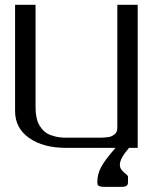

<svg xmlns="http://www.w3.org/2000/svg" viewBox="-20 -603 644 783"><path d="M541.5 -583.5V0H506.3Q468.8 43 468.8 68.8Q468.8 82 477.1 91.3Q485.4 100.6 493.7 106.7Q502 112.8 502 117.7V138.7Q502 143.6 501.5 146.2Q501 148.9 498.3 152.6Q495.6 156.2 488.8 157.7Q481.9 159.2 470.7 159.2H408.2Q393.1 159.2 386.2 156.5Q379.4 153.8 378.2 150.4Q377 147 377 138.7Q377 107.9 392.1 78.9Q407.2 49.8 451.2 0H250Q156.2 0 98.9 -40.3Q41.5 -80.6 41.5 -149.9V-583.5H125V-172.9Q125 -159.7 125.5 -149.9Q126 -140.1 128.7 -125.5Q131.3 -110.8 136.2 -100.3Q141.1 -89.8 150.4 -78.1Q159.7 -66.4 172.4 -58.8Q185.1 -51.3 205.1 -46.4Q225.1 -41.5 250 -41.5H375Q388.7 -41.5 395.8 -41.7Q402.8 -42 414.6 -43Q426.3 -43.9 432.6 -46.6Q439 -49.3 445.8 -54Q452.6 -58.6 455.6 -65.9Q458.5 -73.2 458.5 -83.5V-583.5Z"/></svg>

Font: Gputeks
Style: Regular
Weight: 500
Version: Version 0.9